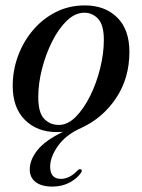

<svg xmlns="http://www.w3.org/2000/svg" viewBox="-20 -479 524 710"><path d="M294 -459Q368 -459 413.2 -414.5Q458.5 -370 458.5 -287.5Q458.5 -189.5 409 -115.8Q359.5 -42 280.5 -6Q224 19 194.8 60Q165.5 101 165.5 137.5Q165.5 182.5 205.5 182.5Q221.5 182.5 237.8 174Q254 165.5 265.5 152.5Q273 145 278.5 147Q286.5 149.5 279 160.5Q266.5 180 238.2 195.5Q210 211 174 211Q133.5 211 111.8 194.2Q90 177.5 90 147.5Q90 112.5 118.2 76.5Q146.5 40.5 213 8.5Q205.5 9 200.2 9.2Q195 9.5 190.5 9.5Q117.5 9.5 72.2 -35.5Q27 -80.5 27 -161.5Q27 -218.5 46.5 -271.8Q66 -325 101.8 -367.2Q137.5 -409.5 186.2 -434.2Q235 -459 294 -459ZM197.5 -17Q230.5 -17 260.2 -47Q290 -77 313.5 -124.5Q337 -172 350.5 -226.8Q364 -281.5 364 -331Q364 -387 342.8 -409.5Q321.5 -432 292 -432Q258 -432 227.2 -402.5Q196.5 -373 172.8 -325.5Q149 -278 135.2 -223.8Q121.5 -169.5 121.5 -120Q121.5 -62.5 143.2 -39.8Q165 -17 197.5 -17Z"/></svg>

Font: Fraunces 72pt
Style: Italic
Weight: 400
Italic angle: -16°
Version: Version 1.000;[b76b70a41]